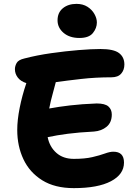

<svg xmlns="http://www.w3.org/2000/svg" viewBox="-20 -964 704 991"><path d="M361 7Q263 7 198 -33.5Q133 -74 101 -142Q69 -210 69 -293Q69 -344 81.5 -407Q94 -470 115 -532Q115 -534 116 -535Q87 -544 72 -563.5Q57 -583 57 -607Q57 -623 66 -639Q75 -655 105 -662Q170 -679 244 -689.5Q318 -700 385.5 -705.5Q453 -711 499 -711Q567 -711 594.5 -690Q622 -669 622 -631Q622 -603 605.5 -584Q589 -565 555 -565Q474 -565 399.5 -556.5Q325 -548 268 -540Q262 -515 252 -480Q242 -445 234 -404Q282 -413 342 -420Q402 -427 479 -430Q522 -430 539.5 -414.5Q557 -399 557 -373Q557 -332 530.5 -310Q504 -288 465 -285Q387 -281 329.5 -273.5Q272 -266 226 -256Q236 -206 271 -175Q306 -144 361 -144Q418 -144 456.5 -153Q495 -162 521 -171.5Q547 -181 565 -181Q620 -181 620 -125Q620 -64 552.5 -28.5Q485 7 361 7ZM390 -768Q339 -768 308 -794.5Q277 -821 277 -859Q277 -899 304.5 -921.5Q332 -944 375 -944Q408 -944 431.5 -929Q455 -914 467.5 -891.5Q480 -869 480 -848Q480 -819 459.5 -793.5Q439 -768 390 -768Z"/></svg>

Font: Shantell Sans Normal
Style: Bold
Weight: 700
Designer: Stephen Nixon, Anya Danilova, Shantell Martin
Foundry: Arrow Type
Version: Version 1.009;[a7da0bfa3]